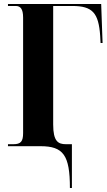

<svg xmlns="http://www.w3.org/2000/svg" viewBox="-20 -734 539 964"><path d="M331 210H341V-10H311C272 -10 247 -24 247 -109V-704H343C445 -704 475 -669 483 -554L485 -518H495L488 -714H20V-704H59C82 -704 96 -690 96 -646V-66C96 -23 84 -10 47 -10H20V0H183C298 0 331 45 331 210Z"/></svg>

Font: Noto Serif Display ExtraCondensed ExtraBold
Style: Regular
Weight: 800
Width: 2
Designer: Monotype Design Team
Foundry: Monotype Imaging Inc.
Version: Version 2.009